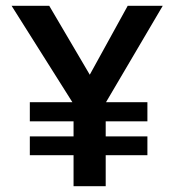

<svg xmlns="http://www.w3.org/2000/svg" viewBox="-20 -643 603 663"><path d="M345 0V-107H489V-172H345V-224H489V-290H346L542 -623H421L290 -385L150 -623H20L230 -290H83V-224H234V-172H83V-107H234V0Z"/></svg>

Font: Inconsolata SemiExpanded
Style: Bold
Weight: 700
Width: 6
Monospace: yes
Designer: Raph Levien, Cyreal, Brenton Simpson
Foundry: Raph Levien, Cyreal, Google
Version: Version 3.100